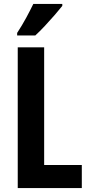

<svg xmlns="http://www.w3.org/2000/svg" viewBox="-20 -954 451 974"><path d="M70 0V-714H204V-117H395V0ZM296 -924Q282 -906 258.5 -879Q235 -852 208.5 -823.5Q182 -795 159 -774H67V-787Q93 -827 113 -864Q133 -901 149 -934H296Z"/></svg>

Font: Noto Sans Sinhala UI ExtraCondensed
Style: Bold
Weight: 700
Width: 2
Designer: Jelle Bosma - Monotype Design Team
Foundry: Monotype Imaging Inc.
Version: Version 2.006; ttfautohint (v1.8.4.7-5d5b)